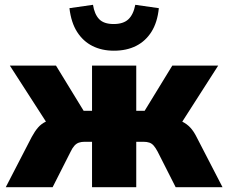

<svg xmlns="http://www.w3.org/2000/svg" viewBox="-20 -779 950 799"><path d="M4 0 112 -209Q125 -233 138.5 -248.5Q152 -264 171 -273Q190 -282 219 -287L195 -236L21 -506H213L328 -318H363V-506H547V-318H582L697 -506H888L715 -236L691 -287Q720 -282 739 -272.5Q758 -263 772 -248Q786 -233 798 -209L906 0H711L636 -148Q628 -163 620 -172.5Q612 -182 601.5 -185.5Q591 -189 577 -189H547V0H363V-189H332Q319 -189 308.5 -185.5Q298 -182 289.5 -172.5Q281 -163 274 -148L199 0ZM454 -568Q404 -568 365 -587.5Q326 -607 301 -646Q276 -685 269 -745L367 -759Q373 -720 392.5 -699.5Q412 -679 453 -679Q493 -679 514 -698.5Q535 -718 543 -759L641 -745Q635 -686 610.5 -647Q586 -608 546.5 -588Q507 -568 454 -568Z"/></svg>

Font: Nunito Sans 7pt SemiCondensed Black
Style: Regular
Weight: 900
Width: 4
Designer: Vernon Adams
Foundry: Vernon Adams
Version: Version 3.101;gftools[0.9.27]